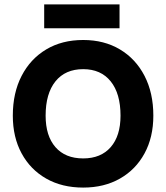

<svg xmlns="http://www.w3.org/2000/svg" viewBox="-20 -841 752 869"><path d="M180 -821H521V-713H180ZM38 -317.5Q38 -420.5 77.8 -497.5Q117.5 -574.5 189 -617.2Q260.5 -660 356.5 -660Q451.5 -660 523 -617.2Q594.5 -574.5 634.2 -497.5Q674 -420.5 674 -317.5Q674 -220 634.2 -146.8Q594.5 -73.5 523 -32.8Q451.5 8 356.5 8Q260.5 8 189 -32.8Q117.5 -73.5 77.8 -146.8Q38 -220 38 -317.5ZM525.5 -317.5Q525.5 -417.5 481 -472.8Q436.5 -528 356.5 -528Q275.5 -528 231 -472.8Q186.5 -417.5 186.5 -317.5Q186.5 -226 231 -175Q275.5 -124 356.5 -124Q436.5 -124 481 -175Q525.5 -226 525.5 -317.5Z"/></svg>

Font: Overused Grotesk
Style: Bold
Weight: 710
Version: Version 0.004